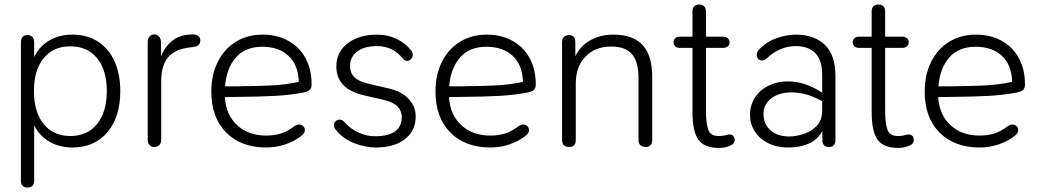

<svg xmlns="http://www.w3.org/2000/svg" viewBox="-20 -648 4623 854"><path d="M73 155V-460Q73 -475 80.5 -483.5Q88 -492 102 -492Q116 -492 124 -483.5Q132 -475 132 -460V-394Q154 -441 198.5 -467.5Q243 -494 302 -494Q367 -494 415 -463.5Q463 -433 489 -376Q515 -319 515 -243Q515 -127 457.5 -59.5Q400 8 302 8Q243 8 198.5 -18.5Q154 -45 132 -91V155Q132 186 102 186Q73 186 73 155ZM455 -243Q455 -337 411.5 -389.5Q368 -442 293 -442Q218 -442 174.5 -389.5Q131 -337 131 -243Q131 -149 174.5 -96Q218 -43 293 -43Q368 -43 411.5 -96Q455 -149 455 -243Z M637 -27V-462Q637 -477 645.5 -486Q654 -495 666 -495Q680 -495 688 -485Q696 -475 696 -459V-397Q715 -443 748.5 -468.5Q782 -494 835 -495Q871 -495 871 -467Q871 -457 864 -449Q857 -441 845 -440L832 -438Q760 -431 728.5 -394Q697 -357 697 -287V-27Q697 -12 689 -3Q681 6 666 6Q653 6 645 -3Q637 -12 637 -27Z M920 -241Q920 -316 949 -373.5Q978 -431 1029.5 -462.5Q1081 -494 1148 -494Q1212 -494 1261.5 -467Q1311 -440 1338.5 -390Q1366 -340 1366 -273Q1366 -255 1357 -247.5Q1348 -240 1328 -236Q1268 -225 1204 -221.5Q1140 -218 1036 -217L980 -216Q985 -137 1035 -91Q1085 -45 1163 -45Q1201 -45 1230.5 -54.5Q1260 -64 1291 -88Q1302 -94 1310 -94Q1321 -94 1328.5 -87Q1336 -80 1336 -69Q1336 -56 1322 -45Q1291 -20 1250 -6Q1209 8 1164 8Q1052 8 986 -58.5Q920 -125 920 -241ZM1027 -264Q1129 -265 1189.5 -268Q1250 -271 1309 -284Q1307 -359 1263.5 -399.5Q1220 -440 1147 -440Q1070 -440 1028.5 -391.5Q987 -343 981 -264Z M1474 -70Q1465 -81 1465 -90Q1465 -101 1472.5 -108.5Q1480 -116 1491 -116Q1502 -116 1511 -106Q1542 -72 1577.5 -57Q1613 -42 1648 -42Q1708 -42 1737.5 -64Q1767 -86 1767 -127Q1767 -155 1748 -174.5Q1729 -194 1686 -204L1599 -224Q1476 -252 1476 -353Q1476 -416 1526 -455Q1576 -494 1658 -494Q1703 -494 1743 -475.5Q1783 -457 1810 -422Q1816 -415 1816 -405Q1816 -394 1808.5 -385.5Q1801 -377 1791 -377Q1781 -377 1771 -388Q1728 -443 1657 -443Q1601 -443 1569 -419Q1537 -395 1537 -354Q1537 -324 1556 -305Q1575 -286 1617 -276L1703 -256Q1764 -243 1796.5 -209Q1829 -175 1829 -130Q1829 -67 1781.5 -29.5Q1734 8 1652 8Q1605 8 1556 -11Q1507 -30 1474 -70Z M1917 -241Q1917 -316 1946 -373.5Q1975 -431 2026.5 -462.5Q2078 -494 2145 -494Q2209 -494 2258.5 -467Q2308 -440 2335.5 -390Q2363 -340 2363 -273Q2363 -255 2354 -247.5Q2345 -240 2325 -236Q2265 -225 2201 -221.5Q2137 -218 2033 -217L1977 -216Q1982 -137 2032 -91Q2082 -45 2160 -45Q2198 -45 2227.5 -54.5Q2257 -64 2288 -88Q2299 -94 2307 -94Q2318 -94 2325.5 -87Q2333 -80 2333 -69Q2333 -56 2319 -45Q2288 -20 2247 -6Q2206 8 2161 8Q2049 8 1983 -58.5Q1917 -125 1917 -241ZM2024 -264Q2126 -265 2186.5 -268Q2247 -271 2306 -284Q2304 -359 2260.5 -399.5Q2217 -440 2144 -440Q2067 -440 2025.5 -391.5Q1984 -343 1978 -264Z M2480 -25V-460Q2480 -475 2488.5 -483.5Q2497 -492 2511 -492Q2539 -492 2539 -460V-398Q2562 -445 2607 -469.5Q2652 -494 2708 -494Q2796 -494 2838.5 -447.5Q2881 -401 2881 -306V-25Q2881 -10 2873 -2Q2865 6 2851 6Q2837 6 2828.5 -2Q2820 -10 2820 -25V-301Q2820 -373 2791 -407Q2762 -441 2699 -441Q2627 -441 2584 -396Q2541 -351 2541 -277V-25Q2541 6 2511 6Q2497 6 2488.5 -2Q2480 -10 2480 -25Z M3060 -152V-435H3004Q2991 -435 2983.5 -442Q2976 -449 2976 -460Q2976 -471 2983.5 -478Q2991 -485 3004 -485H3060V-597Q3060 -612 3068 -620Q3076 -628 3090 -628Q3104 -628 3112 -620Q3120 -612 3120 -597V-485H3196Q3209 -485 3217 -478Q3225 -471 3225 -460Q3225 -449 3217 -442Q3209 -435 3196 -435H3120V-160Q3120 -98 3130.5 -70.5Q3141 -43 3176 -43Q3194 -43 3208 -46.5Q3222 -50 3221 -50H3225Q3233 -50 3239 -45.5Q3245 -41 3247 -32Q3248 -30 3248 -26Q3248 -18 3243.5 -11.5Q3239 -5 3232 -2Q3207 10 3179 10Q3113 10 3086.5 -26.5Q3060 -63 3060 -152Z M3316 -136Q3316 -180 3338 -214Q3360 -248 3398.5 -267Q3437 -286 3484 -286Q3558 -286 3630 -240L3637 -236V-315Q3637 -381 3606 -412Q3575 -443 3520 -443Q3449 -443 3391 -389Q3380 -379 3369 -379Q3359 -379 3352.5 -386.5Q3346 -394 3346 -404Q3346 -417 3357 -428Q3388 -462 3433.5 -478Q3479 -494 3519 -494Q3602 -494 3649 -448.5Q3696 -403 3696 -311V-24Q3696 -10 3688.5 -2Q3681 6 3668 6Q3654 6 3646 -1.5Q3638 -9 3638 -23V-66Q3618 -27 3576.5 -9Q3535 9 3483 8Q3434 8 3396 -11.5Q3358 -31 3337 -64Q3316 -97 3316 -136ZM3491 -41Q3519 -41 3553 -51.5Q3587 -62 3612 -87.5Q3637 -113 3637 -155V-198L3621 -206Q3562 -237 3500 -237Q3446 -237 3411 -211Q3376 -185 3376 -141Q3376 -96 3407 -68.5Q3438 -41 3491 -41Z M3857 -152V-435H3801Q3788 -435 3780.5 -442Q3773 -449 3773 -460Q3773 -471 3780.5 -478Q3788 -485 3801 -485H3857V-597Q3857 -612 3865 -620Q3873 -628 3887 -628Q3901 -628 3909 -620Q3917 -612 3917 -597V-485H3993Q4006 -485 4014 -478Q4022 -471 4022 -460Q4022 -449 4014 -442Q4006 -435 3993 -435H3917V-160Q3917 -98 3927.5 -70.5Q3938 -43 3973 -43Q3991 -43 4005 -46.5Q4019 -50 4018 -50H4022Q4030 -50 4036 -45.5Q4042 -41 4044 -32Q4045 -30 4045 -26Q4045 -18 4040.5 -11.5Q4036 -5 4029 -2Q4004 10 3976 10Q3910 10 3883.5 -26.5Q3857 -63 3857 -152Z M4093 -241Q4093 -316 4122 -373.5Q4151 -431 4202.5 -462.5Q4254 -494 4321 -494Q4385 -494 4434.5 -467Q4484 -440 4511.5 -390Q4539 -340 4539 -273Q4539 -255 4530 -247.5Q4521 -240 4501 -236Q4441 -225 4377 -221.5Q4313 -218 4209 -217L4153 -216Q4158 -137 4208 -91Q4258 -45 4336 -45Q4374 -45 4403.5 -54.5Q4433 -64 4464 -88Q4475 -94 4483 -94Q4494 -94 4501.5 -87Q4509 -80 4509 -69Q4509 -56 4495 -45Q4464 -20 4423 -6Q4382 8 4337 8Q4225 8 4159 -58.5Q4093 -125 4093 -241ZM4200 -264Q4302 -265 4362.5 -268Q4423 -271 4482 -284Q4480 -359 4436.5 -399.5Q4393 -440 4320 -440Q4243 -440 4201.5 -391.5Q4160 -343 4154 -264Z"/></svg>

Font: SN Pro Light
Style: Regular
Weight: 300
Designer: Tobias Whetton
Foundry: Supernotes
Version: Version 1.002